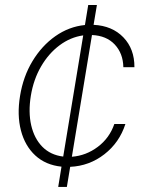

<svg xmlns="http://www.w3.org/2000/svg" viewBox="-20 -652 594 763"><path d="M211.3 90.9 224.4 10.3Q161.6 3.9 120.4 -34.1Q79.2 -72.1 63.2 -133.5Q47.2 -195 59.7 -271Q72.1 -347.7 109 -408.9Q146 -470.2 199.9 -508.2Q253.9 -546.2 317.5 -552.6L330.6 -632.1H365.1L351.9 -553.3Q425.8 -549.7 470.2 -503.7Q514.6 -457.7 514.2 -384.9H470.2Q469.1 -439.6 436.1 -475Q403.1 -510.3 345.5 -512.8L265.6 -29.1Q322.1 -33.4 368.6 -68.4Q415.1 -103.3 434.3 -159.1H478.3Q454.5 -85.2 394.7 -38.9Q334.9 7.5 258.9 11L245.7 90.9ZM231.2 -29.8 310.7 -511.4Q259.9 -504.3 216.6 -471.9Q173.3 -439.6 143.3 -388.1Q113.3 -336.6 102.6 -271.7Q92 -206.7 104 -154.1Q116.1 -101.6 148.4 -68.7Q180.8 -35.9 231.2 -29.8Z"/></svg>

Font: Inter Extra Light  BETA
Style: Italic
Weight: 200
Italic angle: 9.39999°
Designer: Rasmus Andersson
Foundry: rsms
Version: Version 3.011;git-f93a4a705